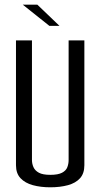

<svg xmlns="http://www.w3.org/2000/svg" viewBox="-20 -792 428 817"><path d="M194 5Q153 5 120 -4Q87 -13 67.5 -33.5Q48 -54 48 -89V-620H116V-111Q116 -95 122.5 -80.5Q129 -66 145.5 -57Q162 -48 194 -48Q227 -48 244 -57Q261 -66 266.5 -80.5Q272 -95 272 -111V-620H339V-89Q339 -54 320.5 -33.5Q302 -13 269 -4Q236 5 194 5ZM190 -682 77 -772H139L233 -682Z"/></svg>

Font: Smooch Sans Thin Medium
Style: Regular
Weight: 500
Version: Version 1.010